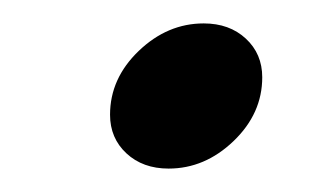

<svg xmlns="http://www.w3.org/2000/svg" viewBox="-20 -380 286 164"><path d="M74 -282Q74 -313 98.5 -336.5Q123 -360 154 -360Q176 -360 190 -347Q204 -334 204 -314Q204 -283 179.5 -259.5Q155 -236 124 -236Q102 -236 88 -249Q74 -262 74 -282Z"/></svg>

Font: Srisakdi
Style: Bold
Weight: 700
Designer: Cadson Demak Co.,Ltd.
Foundry: Cadson Demak Co.,Ltd.
Version: Version 1.000